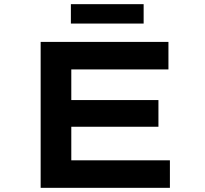

<svg xmlns="http://www.w3.org/2000/svg" viewBox="-20 -901 984 921"><path d="M175 0V-700H788V-568H322V-132H795V0ZM255 -293V-421H740V-293ZM320 -788V-881H669V-788Z"/></svg>

Font: Lexend Zetta SemiBold
Style: Regular
Weight: 600
Designer: Bonnie Shaver-Troup, Thomas Jockin
Foundry: Lexend
Version: Version 1.007